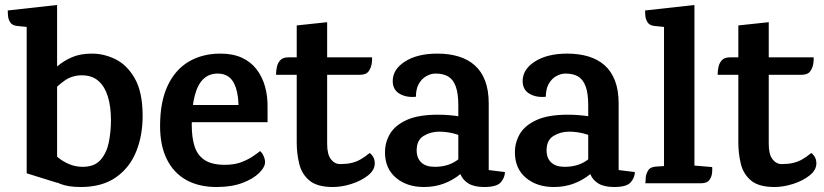

<svg xmlns="http://www.w3.org/2000/svg" viewBox="-20 -735 3305 770"><path d="M349 -520Q397 -520 443 -497.5Q489 -475 520 -421.5Q551 -368 552 -276Q553 -194 526.5 -128Q500 -62 444.5 -23.5Q389 15 304 15Q255 15 223.5 3Q192 -9 160 -29L187 -129Q196 -117 214.5 -102Q233 -87 258 -76.5Q283 -66 312 -66Q359 -66 383.5 -94Q408 -122 416.5 -165Q425 -208 425 -253Q425 -309 412 -349.5Q399 -390 373.5 -411.5Q348 -433 308 -433Q269 -433 238 -411Q207 -389 166 -345L155 -416Q181 -444 208 -467.5Q235 -491 268.5 -505.5Q302 -520 349 -520ZM209 -715V-2L87 -40V-627L48 -631Q29 -633 21 -645.5Q13 -658 12 -672.5Q11 -687 11 -693Z M864 -520Q914 -520 950 -503.5Q986 -487 1009 -457Q1032 -427 1043 -387.5Q1054 -348 1053 -302V-245H685L691 -314H990L935 -254Q940 -324 931 -364.5Q922 -405 902.5 -422.5Q883 -440 853 -440Q819 -440 796 -418.5Q773 -397 761 -351.5Q749 -306 749 -234Q749 -183 760.5 -147.5Q772 -112 801 -93Q830 -74 882 -74Q919 -74 946 -84Q973 -94 992.5 -107Q1012 -120 1023 -129Q1031 -123 1037 -109.5Q1043 -96 1043 -85Q1043 -65 1019.5 -41.5Q996 -18 952.5 -1.5Q909 15 849 15Q777 15 726.5 -13.5Q676 -42 649 -96.5Q622 -151 622 -230Q622 -326 652 -390.5Q682 -455 736.5 -487.5Q791 -520 864 -520Z M1170 -633 1292 -646V-158Q1292 -116 1307 -96.5Q1322 -77 1344 -77Q1370 -77 1389.5 -81.5Q1409 -86 1426.5 -96Q1444 -106 1462 -121Q1466 -121 1474.5 -109Q1483 -97 1483 -80Q1483 -53 1456 -31.5Q1429 -10 1390 2.5Q1351 15 1315 15Q1252 15 1221 -11Q1190 -37 1180 -78Q1170 -119 1170 -164ZM1136 -505H1472Q1473 -499 1471 -482Q1469 -465 1459 -450Q1449 -435 1423 -435H1087Q1087 -451 1090.5 -467Q1094 -483 1104.5 -494Q1115 -505 1136 -505Z M1734 -520Q1781 -520 1819 -508.5Q1857 -497 1884 -473Q1911 -449 1925.5 -411Q1940 -373 1940 -320V-53L2005 -45Q2005 -24 1989 -4.5Q1973 15 1922 15Q1882 15 1859 1Q1836 -13 1827 -35.5Q1818 -58 1818 -83V-313Q1818 -361 1807.5 -389Q1797 -417 1777 -428.5Q1757 -440 1727 -440Q1708 -440 1689.5 -429.5Q1671 -419 1659.5 -398.5Q1648 -378 1648 -347Q1610 -343 1582.5 -359Q1555 -375 1555 -410Q1555 -457 1604.5 -488.5Q1654 -520 1734 -520ZM1736 -275Q1783 -275 1826.5 -267.5Q1870 -260 1898 -243L1904 -133Q1885 -159 1858.5 -175Q1832 -191 1802 -199Q1772 -207 1741 -207Q1707 -207 1679 -190Q1651 -173 1651 -132Q1651 -101 1669.5 -83.5Q1688 -66 1723 -66Q1773 -66 1807.5 -88.5Q1842 -111 1876 -144L1881 -95Q1856 -61 1826 -36.5Q1796 -12 1759.5 1.5Q1723 15 1680 15Q1612 15 1568 -22Q1524 -59 1524 -124Q1524 -165 1544.5 -199Q1565 -233 1611.5 -254Q1658 -275 1736 -275Z M2255 -520Q2302 -520 2340 -508.5Q2378 -497 2405 -473Q2432 -449 2446.5 -411Q2461 -373 2461 -320V-53L2526 -45Q2526 -24 2510 -4.5Q2494 15 2443 15Q2403 15 2380 1Q2357 -13 2348 -35.5Q2339 -58 2339 -83V-313Q2339 -361 2328.5 -389Q2318 -417 2298 -428.5Q2278 -440 2248 -440Q2229 -440 2210.5 -429.5Q2192 -419 2180.5 -398.5Q2169 -378 2169 -347Q2131 -343 2103.5 -359Q2076 -375 2076 -410Q2076 -457 2125.5 -488.5Q2175 -520 2255 -520ZM2257 -275Q2304 -275 2347.5 -267.5Q2391 -260 2419 -243L2425 -133Q2406 -159 2379.5 -175Q2353 -191 2323 -199Q2293 -207 2262 -207Q2228 -207 2200 -190Q2172 -173 2172 -132Q2172 -101 2190.5 -83.5Q2209 -66 2244 -66Q2294 -66 2328.5 -88.5Q2363 -111 2397 -144L2402 -95Q2377 -61 2347 -36.5Q2317 -12 2280.5 1.5Q2244 15 2201 15Q2133 15 2089 -22Q2045 -59 2045 -124Q2045 -165 2065.5 -199Q2086 -233 2132.5 -254Q2179 -275 2257 -275Z M2765 -715V0H2643V-627L2604 -631Q2585 -633 2577 -645.5Q2569 -658 2568 -672.5Q2567 -687 2567 -693ZM2765 -71 2836 -65Q2837 -60 2836 -44Q2835 -28 2825.5 -14Q2816 0 2791 0H2568Q2569 -5 2569.5 -20.5Q2570 -36 2579 -51Q2588 -66 2612 -67L2643 -69Z M2941 -633 3063 -646V-158Q3063 -116 3078 -96.5Q3093 -77 3115 -77Q3141 -77 3160.5 -81.5Q3180 -86 3197.5 -96Q3215 -106 3233 -121Q3237 -121 3245.5 -109Q3254 -97 3254 -80Q3254 -53 3227 -31.5Q3200 -10 3161 2.5Q3122 15 3086 15Q3023 15 2992 -11Q2961 -37 2951 -78Q2941 -119 2941 -164ZM2907 -505H3243Q3244 -499 3242 -482Q3240 -465 3230 -450Q3220 -435 3194 -435H2858Q2858 -451 2861.5 -467Q2865 -483 2875.5 -494Q2886 -505 2907 -505Z"/></svg>

Font: Karma Variable Light
Style: Regular
Weight: 300
Designer: Joana Correia
Foundry: Indian Type Foundry
Version: Version 3.000